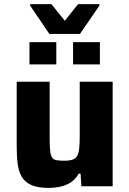

<svg xmlns="http://www.w3.org/2000/svg" viewBox="-20 -909 631 937"><path d="M216.7 8Q166 8 135.1 -5Q104.1 -18 88.2 -43.2Q72.2 -68.4 66.9 -105.4Q61.5 -142.4 61.5 -191V-510H222.3V-240.4Q222.3 -199.2 224.5 -175.7Q226.6 -152.2 233.6 -141.3Q240.5 -130.4 254.8 -127.5Q269.1 -124.6 293 -124.6Q318.9 -124.6 334.3 -130.1Q349.7 -135.5 357 -149Q364.2 -162.4 366.6 -185.6Q369.1 -208.9 369.1 -244.4V-510H529.8V0H377.2L373.2 -61.5H364.3Q350.2 -36.2 328.1 -20.8Q306 -5.4 277.8 1.3Q249.6 8 216.7 8ZM123.8 -594.7V-703.4H254.8V-594.7ZM336.5 -594.7V-703.4H467.5V-594.7ZM220.9 -743.5 127.4 -881.2V-888.7H230.8L296.4 -807.6L360.8 -888.7H464.8V-881.2L370.3 -743.5Z"/></svg>

Font: Saira Thin
Style: Regular
Weight: 100
Designer: Hector Gatti with collaboration of the Omnibus-Type team
Foundry: Omnibus-Type
Version: Version 1.101